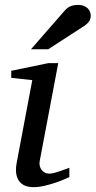

<svg xmlns="http://www.w3.org/2000/svg" viewBox="-20 -752 391 784"><path d="M263.2 -28.8Q257.3 -26.4 241.7 -19.5Q226.1 -12.7 205.1 -5.6Q184.1 1.5 160.9 6.8Q137.7 12.2 117.2 12.2Q91.3 12.2 76.2 3.4Q61 -5.4 53.7 -19.5Q46.4 -33.7 45.4 -51.3Q44.4 -68.8 47.9 -85.9L111.8 -424.8L25.9 -434.1V-462.9L176.8 -494.1H217.8L142.1 -94.2Q140.1 -84 142.3 -74.7Q144.5 -65.4 149.7 -58.3Q154.8 -51.3 162.8 -47.1Q170.9 -43 181.2 -43Q189.9 -43 201.9 -46.1Q213.9 -49.3 225.8 -53.5Q237.8 -57.6 248 -61.5Q258.3 -65.4 263.2 -66.9ZM350.6 -689Q350.6 -674.8 344.2 -665.3Q337.9 -655.8 326.7 -647.9L176.8 -550.8H106.4L242.7 -707Q247.6 -712.9 252.9 -717.3Q258.3 -721.7 264.9 -725.1Q271.5 -728.5 280 -730.2Q288.6 -731.9 299.8 -731.9Q313 -731.9 322.5 -728Q332 -724.1 338.1 -718Q344.2 -711.9 347.4 -704.1Q350.6 -696.3 350.6 -689Z"/></svg>

Font: Charis SIL Am
Style: Italic
Weight: 400
Italic angle: -11°
Foundry: SIL International
Version: Version 5.000